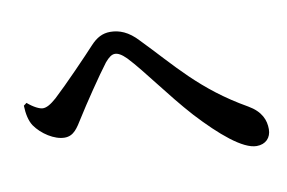

<svg xmlns="http://www.w3.org/2000/svg" viewBox="-62 -715 1125 752"><g transform="rotate(-10 500.0 -339.0)"><path d="M32 -383C33 -350 39 -322 52 -302C78 -264 128 -232 168 -232C205 -232 221 -261 243 -296C274 -346 345 -451 378 -494C394 -513 406 -521 418 -521C430 -521 444 -514 463 -495C520 -435 595 -326 679 -233C764 -141 848 -69 903 -69C939 -69 961 -92 961 -126C961 -162 947 -198 897 -227C720 -328 639 -437 523 -556C487 -595 451 -609 415 -609C384 -609 360 -596 336 -570C304 -535 209 -436 159 -390C135 -369 119 -360 104 -360C91 -360 67 -372 44 -392Z"/></g></svg>

Font: Noto Serif SC
Style: Bold
Weight: 700
Designer: Ryoko NISHIZUKA 西塚涼子 (kana & ideographs); Frank Grießhammer (Latin, Greek & Cyrillic); Wenlong ZHANG 张文龙 (bopomofo); San
Foundry: Adobe
Version: Version 2.001;hotconv 1.1.0;makeotfexe 2.6.0